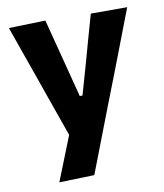

<svg xmlns="http://www.w3.org/2000/svg" viewBox="-80 -570 709 831"><g transform="rotate(-10 274.5 -154.0)"><path d="M113.5 196.5Q132.5 149 152.2 99.2Q172 49.5 191 1.5Q174 -46 157 -94.5Q140 -143 123.5 -189.5L92 -279.5Q73 -333 53 -389.5Q33 -445.5 14.5 -499L175.5 -503.5Q189.5 -449 203 -397.5Q216.5 -345.5 230.5 -291L265.5 -156H277.5L316 -291Q330.5 -343.5 345 -395Q359.5 -446.5 374.5 -499H534.5Q519 -459 504.5 -421.5Q490 -384 473 -339Q455.5 -293.5 431.5 -231L377 -91Q340.5 4.5 314.5 71.2Q288.5 138 268 192Z"/></g></svg>

Font: Heraclito
Style: Bold
Weight: 700
Designer: Kostas Bartsokas (font) & Cristiano Sobral (main changes)
Foundry: Kostas Bartsokas (font) & Cristiano Sobral (main changes)
Version: Version 1.00;July 8, 2020;FontCreator 13.0.0.2655 64-bit